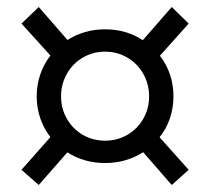

<svg xmlns="http://www.w3.org/2000/svg" viewBox="-20 -610 606 554"><path d="M174.3 -170.4 91.8 -76.2 42 -120.1 125.5 -214.4Q106.4 -238.8 96.2 -268.8Q85.9 -298.8 85.9 -332Q85.9 -365.2 96.2 -395.3Q106.4 -425.3 125.5 -449.7L42 -542L91.8 -589.8L174.8 -494.6Q223.1 -525.4 283.2 -525.4Q344.2 -525.4 392.1 -494.1L475.6 -589.8L524.4 -542L441.4 -449.2Q460.4 -424.8 470.5 -395Q480.5 -365.2 480.5 -332Q480.5 -298.8 470.2 -268.6Q460 -238.3 440.4 -213.9L524.4 -120.1L475.6 -76.2L393.1 -170.9Q344.2 -139.6 283.2 -139.6Q222.7 -139.6 174.3 -170.4ZM410.2 -332Q410.2 -367.7 393.3 -397.2Q376.5 -426.8 347.4 -443.8Q318.4 -460.9 283.2 -460.9Q248 -460.9 219 -443.8Q189.9 -426.8 173.1 -397.2Q156.2 -367.7 156.2 -332Q156.2 -296.4 173.1 -267.1Q189.9 -237.8 219 -220.9Q248 -204.1 283.2 -204.1Q318.4 -204.1 347.4 -220.9Q376.5 -237.8 393.3 -267.1Q410.2 -296.4 410.2 -332Z"/></svg>

Font: Reddit Sans Strawberry
Style: Regular
Weight: 400
Designer: Stephen Hutchings
Foundry: Reddit
Version: Version 1.013